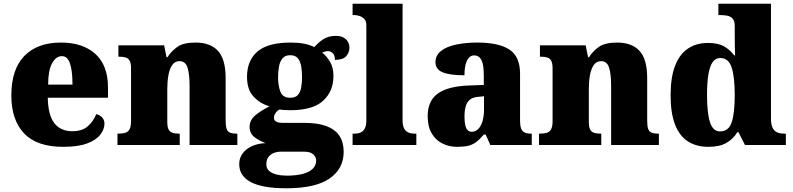

<svg xmlns="http://www.w3.org/2000/svg" viewBox="-20 -780 4264 1033"><path d="M320 10Q178 10 109.5 -62.5Q41 -135 41 -266Q41 -407 111 -479Q181 -551 308 -551Q426 -551 493.5 -489.5Q561 -428 561 -309V-254H237Q239 -160 272.5 -117Q306 -74 370 -74Q421 -74 451.5 -100Q482 -126 498 -166Q517 -161 529.5 -148Q542 -135 542 -115Q542 -85 520 -56Q498 -27 449.5 -8.5Q401 10 320 10ZM370 -325Q370 -399 356.5 -438.5Q343 -478 313 -478Q281 -478 260 -439Q239 -400 239 -325Z M612 0V-61H616Q639 -61 654 -65.5Q669 -70 677 -84.5Q685 -99 685 -128V-412Q685 -439 678 -452.5Q671 -466 657 -470.5Q643 -475 621 -475H617V-536H863L876 -472H881Q900 -503 933 -527Q966 -551 1032 -551Q1112 -551 1153 -506Q1194 -461 1194 -360V-131Q1194 -101 1199.5 -86Q1205 -71 1218 -66Q1231 -61 1253 -61H1257V0H1000V-317Q1000 -381 989 -416Q978 -451 946 -451Q921 -451 906.5 -430Q892 -409 886 -375Q880 -341 880 -301V-125Q880 -98 886.5 -84.5Q893 -71 907 -66Q921 -61 943 -61H947V0Z M1520 233Q1393 233 1330 200Q1267 167 1267 103Q1267 71 1284.5 46.5Q1302 22 1334 7Q1366 -8 1409 -10Q1378 -21 1350.5 -41Q1323 -61 1323 -98Q1323 -133 1352.5 -158.5Q1382 -184 1430 -208Q1380 -222 1344.5 -260Q1309 -298 1309 -366Q1309 -455 1365.5 -503Q1422 -551 1543 -551Q1583 -551 1613 -545.5Q1643 -540 1671 -527Q1688 -545 1704.5 -558.5Q1721 -572 1741 -579.5Q1761 -587 1788 -587Q1823 -587 1841.5 -568.5Q1860 -550 1860 -524Q1860 -498 1843 -478Q1826 -458 1782 -458Q1782 -485 1769 -495Q1756 -505 1746 -505Q1735 -505 1727 -502Q1719 -499 1713 -497Q1739 -477 1756.5 -446Q1774 -415 1774 -371Q1774 -289 1718.5 -238Q1663 -187 1543 -187Q1533 -187 1513 -188Q1493 -189 1485 -191Q1475 -188 1464.5 -174.5Q1454 -161 1454 -146Q1454 -131 1467 -125Q1480 -119 1497 -119H1617Q1689 -119 1736 -101.5Q1783 -84 1806 -49.5Q1829 -15 1829 37Q1829 128 1753 180.5Q1677 233 1520 233ZM1523 165Q1572 165 1607.5 156Q1643 147 1662 128.5Q1681 110 1681 84Q1681 65 1665.5 50.5Q1650 36 1616 36H1487Q1473 36 1455.5 42Q1438 48 1425.5 63Q1413 78 1413 104Q1413 126 1428 139.5Q1443 153 1468.5 159Q1494 165 1523 165ZM1541 -254Q1569 -254 1582.5 -269Q1596 -284 1600.5 -309.5Q1605 -335 1605 -365Q1605 -396 1600.5 -423Q1596 -450 1582.5 -466.5Q1569 -483 1541 -483Q1514 -483 1500 -466Q1486 -449 1481 -422Q1476 -395 1476 -364Q1476 -320 1488.5 -287Q1501 -254 1541 -254Z M1877 0V-61H1888Q1907 -61 1921 -67.5Q1935 -74 1943 -89.5Q1951 -105 1951 -131V-643Q1951 -668 1938.5 -679.5Q1926 -691 1911 -695Q1896 -699 1888 -699H1877V-760H2146V-131Q2146 -105 2154 -89.5Q2162 -74 2176.5 -67.5Q2191 -61 2209 -61H2220V0Z M2439 10Q2396 10 2360 -8Q2324 -26 2302.5 -62.5Q2281 -99 2281 -155Q2281 -238 2336 -277Q2391 -316 2502 -320L2583 -323V-375Q2583 -412 2577.5 -435.5Q2572 -459 2560.5 -470.5Q2549 -482 2531 -482Q2515 -482 2503.5 -470Q2492 -458 2485.5 -434.5Q2479 -411 2479 -375Q2400 -375 2361.5 -391Q2323 -407 2323 -445Q2323 -483 2353.5 -506.5Q2384 -530 2435.5 -540.5Q2487 -551 2548 -551Q2663 -551 2720.5 -513.5Q2778 -476 2778 -383V-131Q2778 -104 2783.5 -89Q2789 -74 2802 -67.5Q2815 -61 2837 -61H2841V0H2618L2593 -56H2583Q2561 -30 2541.5 -15.5Q2522 -1 2498.5 4.5Q2475 10 2439 10ZM2518 -71Q2538 -71 2553 -86Q2568 -101 2576 -128Q2584 -155 2584 -191V-262L2553 -259Q2525 -257 2509 -244.5Q2493 -232 2486 -209Q2479 -186 2479 -152Q2479 -126 2483 -107.5Q2487 -89 2496 -80Q2505 -71 2518 -71Z M2880 0V-61H2884Q2907 -61 2922 -65.5Q2937 -70 2945 -84.5Q2953 -99 2953 -128V-412Q2953 -439 2946 -452.5Q2939 -466 2925 -470.5Q2911 -475 2889 -475H2885V-536H3131L3144 -472H3149Q3168 -503 3201 -527Q3234 -551 3300 -551Q3380 -551 3421 -506Q3462 -461 3462 -360V-131Q3462 -101 3467.5 -86Q3473 -71 3486 -66Q3499 -61 3521 -61H3525V0H3268V-317Q3268 -381 3257 -416Q3246 -451 3214 -451Q3189 -451 3174.5 -430Q3160 -409 3154 -375Q3148 -341 3148 -301V-125Q3148 -98 3154.5 -84.5Q3161 -71 3175 -66Q3189 -61 3211 -61H3215V0Z M3792 10Q3727 10 3681.5 -19Q3636 -48 3612 -109.5Q3588 -171 3588 -267Q3588 -364 3612 -426Q3636 -488 3681 -518.5Q3726 -549 3789 -549Q3844 -549 3876.5 -530Q3909 -511 3930 -482H3935Q3934 -505 3933.5 -536Q3933 -567 3933 -596V-641Q3933 -667 3922 -679.5Q3911 -692 3893 -695.5Q3875 -699 3853 -699H3845V-760H4128V-143Q4128 -112 4136 -94Q4144 -76 4160 -68.5Q4176 -61 4200 -61H4208V0H3988L3953 -69H3947Q3925 -32 3888 -11Q3851 10 3792 10ZM3854 -73Q3900 -73 3916.5 -121.5Q3933 -170 3933 -270Q3933 -365 3916.5 -416.5Q3900 -468 3855 -468Q3829 -468 3813.5 -445Q3798 -422 3791 -377.5Q3784 -333 3784 -269Q3784 -171 3800 -122Q3816 -73 3854 -73Z"/></svg>

Font: Noto Serif Hebrew Black
Style: Regular
Weight: 900
Version: Version 2.003